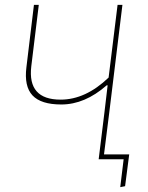

<svg xmlns="http://www.w3.org/2000/svg" viewBox="-20 -657 611 792"><path d="M387 0 411 -195 424 -305H420Q330 -226 233 -226Q149 -226 114 -263.5Q79 -301 89 -380L120 -637H140L109 -383Q93 -246 230 -246Q333 -246 428 -337L465 -637H485L431 -195L409 -20H513L496 111L476 115L490 0Z"/></svg>

Font: Alegreya Sans SC Thin
Style: Italic
Weight: 100
Italic angle: -7°
Designer: Juan Pablo del Peral
Foundry: Huerta Tipografica
Version: Version 2.007